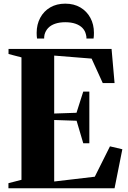

<svg xmlns="http://www.w3.org/2000/svg" viewBox="-20 -1004 684 1024"><path d="M94.5 -45V-698L25.5 -716V-743H575L591 -561H528L468.5 -691.5L269 -707.5V-398.5L388 -402.5L424 -515.5H456.5V-240H424L388.5 -360L269 -364V-36L485.5 -61.5L566.5 -223.5L632.5 -208L591 0H25V-27ZM328 -984.5Q374.5 -984.5 408.8 -964.2Q443 -944 462 -908.8Q481 -873.5 481 -829Q481 -819 480.5 -812.5Q480 -806 479 -798.5H441Q441 -803 440.8 -808.2Q440.5 -813.5 438.5 -819.5Q434 -840 419.8 -854.8Q405.5 -869.5 382.5 -877.5Q359.5 -885.5 328 -885.5Q297.5 -885.5 274.2 -877.5Q251 -869.5 237 -854.8Q223 -840 217.5 -819.5Q216 -813.5 215.8 -808.2Q215.5 -803 215.5 -798.5H177.5Q176.5 -806 176 -812.5Q175.5 -819 175.5 -829Q175.5 -873.5 194.5 -909Q213.5 -944.5 247.8 -964.5Q282 -984.5 328 -984.5Z"/></svg>

Font: Merriweather 120pt ExtraBold
Style: Regular
Weight: 800
Version: Version 2.100